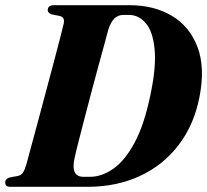

<svg xmlns="http://www.w3.org/2000/svg" viewBox="-24 -720 798 740"><path d="M-4 -16.5Q-4 -30.5 13 -36L45.5 -42Q57 -44.5 63.8 -53.8Q70.5 -63 77.5 -86Q84 -110.5 96.2 -155.2Q108.5 -200 123.5 -256.2Q138.5 -312.5 154.2 -371.2Q170 -430 184 -483Q198 -536 208 -574.8Q218 -613.5 221.5 -629Q227 -653.5 206 -658.5L175.5 -664.5Q160 -669.5 160 -681Q160 -700 185 -700H474.5Q570 -700 638.8 -658.8Q707.5 -617.5 737.2 -538.8Q767 -460 745 -347Q724 -238.5 664.2 -160.8Q604.5 -83 514.8 -41.5Q425 0 313.5 0H16.5Q4.5 0 0.2 -4.5Q-4 -9 -4 -16.5ZM322 -38.5Q368.5 -38.5 413 -69.8Q457.5 -101 494.8 -170.2Q532 -239.5 555.5 -353Q578.5 -461 572 -529.5Q565.5 -598 538.2 -630.2Q511 -662.5 472.5 -662.5H451.5Q431.5 -662.5 417 -648.8Q402.5 -635 393 -604Q388 -585.5 377.8 -547.8Q367.5 -510 354 -460.8Q340.5 -411.5 326.5 -358.2Q312.5 -305 299.5 -255.2Q286.5 -205.5 276.8 -166.8Q267 -128 263 -108.5Q248 -38.5 298 -38.5Z"/></svg>

Font: Fraunces 72pt S000
Style: Bold Italic
Weight: 700
Italic angle: -16°
Version: Version 1.000; ttfautohint (v1.8.3)